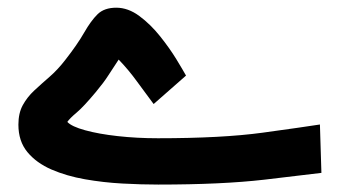

<svg xmlns="http://www.w3.org/2000/svg" viewBox="-20 -485 892 504"><path d="M383.3 -211.9Q362.3 -239.7 339.8 -270.8Q317.4 -301.8 291.5 -328.6Q275.4 -304.7 264.2 -286.9Q252.9 -269 231.4 -243.2Q199.2 -204.6 181.4 -189.7Q163.6 -174.8 156.7 -165Q168 -152.8 203.4 -143.1Q238.8 -133.3 289.1 -127.7Q339.4 -122.1 394.5 -122.1Q562.5 -122.1 669.4 -136.7Q776.4 -151.4 819.8 -158.2L823.7 -31.2Q785.6 -26.4 674.3 -13.4Q563 -0.5 395.5 -0.5Q351.6 -0.5 301.5 -3.2Q251.5 -5.9 203.1 -14.4Q154.8 -22.9 115.2 -40Q75.7 -57.1 52 -85.7Q28.3 -114.3 28.3 -157.7Q28.3 -188 39.8 -209Q51.3 -230 69.8 -247.3Q88.4 -264.6 109.9 -283.2Q131.3 -301.8 150.9 -327.1Q183.1 -368.2 200.9 -399.4Q218.8 -430.7 236.3 -447.8Q253.9 -464.8 285.2 -464.8Q316.4 -464.8 345.9 -442.9Q375.5 -420.9 400.4 -389.6Q425.3 -358.4 442.9 -329.6Q460.4 -300.8 468.3 -286.6Z"/></svg>

Font: Vazir FD-WOL
Style: Bold-FD-WOL
Weight: 700
Designer: Saber Rastikerdar
Foundry: Saber Rastikerdar
Version: Version 30.1.0